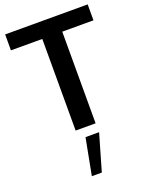

<svg xmlns="http://www.w3.org/2000/svg" viewBox="-183 -806 928 1200"><g transform="rotate(-20 281.0 -206.0)"><path d="M212.9 302.7 259.3 59.6H349.6L279.3 302.7ZM215.3 0V-609.4H6.8V-715.3H555.7V-609.4H348.1V0Z"/></g></svg>

Font: Oxygen
Style: Bold
Weight: 700
Designer: vernon adams
Foundry: Vernon Adams
Version: Version 0.2.3 webfont; ttfautohint (v0.93.3-1d66) -l 8 -r 50